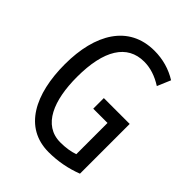

<svg xmlns="http://www.w3.org/2000/svg" viewBox="-208 -837 961 961"><g transform="rotate(45 272.5 -357.0)"><path d="M308 -377V-302H409V-81C381 -71 348 -66 311 -66C188 -66 138 -192 138 -357C138 -547 202 -649 322 -649C366 -649 409 -635 453 -607L483 -678C435 -708 380 -724 320 -724C138 -724 50 -572 50 -359C50 -148 129 10 304 10C369 10 432 -2 491 -25V-377Z"/></g></svg>

Font: Noto Sans Arabic ExtCond
Style: Regular
Weight: 400
Width: 2
Designer: Monotype Design Team, Nadine Chahine, Nizar Qandah and Khaled Hosny
Foundry: Monotype Imaging Inc.
Version: Version 2.012